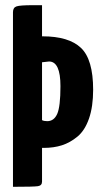

<svg xmlns="http://www.w3.org/2000/svg" viewBox="-20 -720 389 740"><path d="M144 -580Q245 -580 292 -535.5Q339 -491 339 -374Q339 -309 323 -263Q307 -217 278.5 -193.5Q250 -170 218.5 -160Q187 -150 149 -150H142V-20Q142 -5 126.5 -2.5Q111 0 30 0V-673Q30 -691 44 -695.5Q58 -700 106 -700H142V-580ZM162 -253Q188 -253 200.5 -281Q213 -309 213 -388Q213 -483 169 -483L142 -480V-257Q149 -253 162 -253Z"/></svg>

Font: Yanone Kaffeesatz Bold
Style: Regular
Weight: 700
Designer: Yanone (Cyrillic: Daniel Pouzeot)
Foundry: Yanone
Version: Version 1.003;PS 001.003;hotconv 1.0.88;makeotf.lib2.5.64775